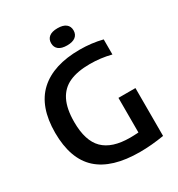

<svg xmlns="http://www.w3.org/2000/svg" viewBox="-217 -1076 1132 1223"><g transform="rotate(-30 349.0 -465.0)"><path d="M631 -360V-8Q537.5 7.5 453.5 7.5Q248.5 7.5 147.2 -84.2Q46 -176 45.5 -368.5Q45.5 -560.5 148.2 -655Q251 -749.5 445.5 -749.5Q531.5 -749.5 611 -729.5V-618.5Q535 -638 456 -638Q364 -638 304.5 -611Q245 -584 215 -524.2Q185 -464.5 185 -367Q185 -229 248.5 -166Q312 -103 444 -103Q472.5 -103 506 -105.5V-360ZM308.5 -875.5Q308.5 -905.5 329.5 -922Q350.5 -938.5 391 -938.5Q431.5 -938.5 452.5 -922Q473.5 -905.5 473.5 -875.5Q473.5 -845.5 452.5 -829Q431.5 -812.5 391 -812.5Q350.5 -812.5 329.5 -829Q308.5 -845.5 308.5 -875.5Z"/></g></svg>

Font: Encode Sans SemiBold
Style: Regular
Weight: 600
Designer: Multiple Designers
Foundry: Impallari Type
Version: Version 2.000